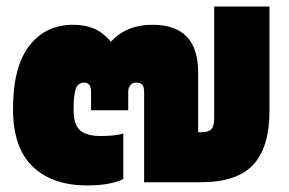

<svg xmlns="http://www.w3.org/2000/svg" viewBox="-20 -560 888 590"><path d="M248 9.8Q140.6 9.8 80.3 -48.3Q20 -106.4 20 -225.1Q20 -355.5 70.3 -419.7Q120.6 -483.9 204.1 -483.9Q241.7 -483.9 269.3 -471.9Q296.9 -460 320.8 -432.1Q368.7 -483.9 448.2 -483.9Q588.9 -483.9 588.9 -337.9V-153.8H600.1Q621.1 -153.8 629.6 -163.1Q638.2 -172.4 638.2 -196.8V-540H808.1V-219.2Q808.1 -107.9 758.3 -54Q708.5 0 596.2 0H422.9V-277.8Q422.9 -293 417.2 -299.6Q411.6 -306.2 397.9 -306.2Q386.7 -306.2 380.4 -298.1Q374 -290 374 -276.9V-221.2H259.8V-277.8Q259.8 -306.2 238.8 -306.2Q219.2 -306.2 212.6 -286.4Q206.1 -266.6 206.1 -222.2Q206.1 -177.2 225.8 -159.7Q245.6 -142.1 289.1 -142.1Q337.4 -142.1 358.9 -149.9V-9.8Q318.8 9.8 248 9.8Z"/></svg>

Font: Kanit ExtraBold
Style: Regular
Weight: 800
Designer: Katatrad Team
Foundry: CadsonDemak
Version: Version 1.000;PS 001.000;hotconv 1.0.88;makeotf.lib2.5.64775